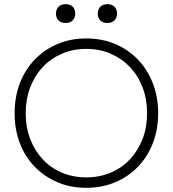

<svg xmlns="http://www.w3.org/2000/svg" viewBox="-20 -889 827 919"><path d="M50 -347Q50 -425 75 -490.5Q100 -556 146.5 -604Q193 -652 255.5 -678.5Q318 -705 393 -705Q468 -705 531 -678.5Q594 -652 640 -604Q686 -556 711.5 -490.5Q737 -425 737 -347Q737 -269 711.5 -203.5Q686 -138 640 -90.5Q594 -43 531 -16.5Q468 10 393 10Q318 10 255.5 -16.5Q193 -43 146.5 -90.5Q100 -138 75 -203.5Q50 -269 50 -347ZM684 -347Q684 -414 662.5 -470.5Q641 -527 602 -568Q563 -609 509.5 -632Q456 -655 393 -655Q330 -655 276.5 -632Q223 -609 184.5 -568Q146 -527 124.5 -470.5Q103 -414 103 -347Q103 -280 124.5 -224Q146 -168 184.5 -126.5Q223 -85 276.5 -62.5Q330 -40 393 -40Q456 -40 509.5 -62.5Q563 -85 602 -126.5Q641 -168 662.5 -224Q684 -280 684 -347ZM448 -824Q448 -844 460 -856.5Q472 -869 494 -869Q516 -869 528 -857Q540 -845 540 -824Q540 -804 528 -791.5Q516 -779 494 -779Q472 -779 460 -791Q448 -803 448 -824ZM248 -824Q248 -844 260 -856.5Q272 -869 294 -869Q316 -869 328 -857Q340 -845 340 -824Q340 -804 328 -791.5Q316 -779 294 -779Q272 -779 260 -791Q248 -803 248 -824Z"/></svg>

Font: Mach ExtraLight
Style: Regular
Weight: 250
Version: Version 1.002